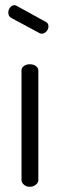

<svg xmlns="http://www.w3.org/2000/svg" viewBox="-20 -721 231 741"><path d="M128 -449V-26Q128 -16 118 -8Q108 0 95 0Q82 0 72.5 -8Q63 -16 63 -26V-449Q63 -459 72 -466Q81 -473 95 -473Q109 -473 118.5 -466Q128 -459 128 -449ZM131 -594 25 -651Q12 -657 12 -673Q12 -683 19 -692Q26 -701 36 -701Q40 -701 45 -698L156 -637Q167 -632 167 -619Q167 -608 159 -599.5Q151 -591 141 -591Q136 -591 131 -594Z"/></svg>

Font: Dosis
Style: Book
Weight: 400
Designer: EdgarTolentino, PabloImpallari, IginoMarini
Foundry: EdgarTolentino, PabloImpallari, IginoMarini
Version: Version 1.007